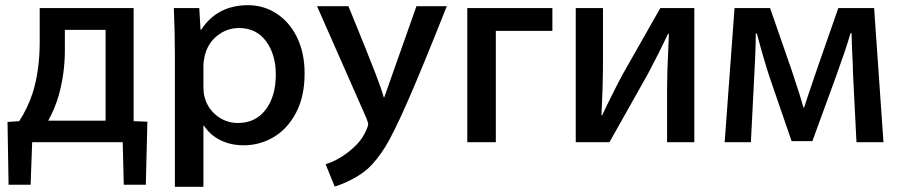

<svg xmlns="http://www.w3.org/2000/svg" viewBox="-20 -520 3469 740"><path d="M548 -51 542 192H457L453 28H104L98 192H13L9 -50L54 -53Q86 -102 105 -159Q133 -247 133 -357V-489H495V-53ZM205 -148Q192 -103 166 -55H387V-405H230V-326Q230 -234 205 -148Z M650 -489H748L753 -405H755Q817 -500 936 -500Q997 -500 1047 -467Q1097 -434 1125.5 -374.5Q1154 -315 1154 -237Q1154 -148 1121 -85.5Q1088 -23 1034.5 8.5Q981 40 919 40Q869 40 829 20Q789 0 766 -36H764V200H654V-318Q654 -391 650 -489ZM768 -148Q779 -103 815 -74.5Q851 -46 897 -46Q965 -46 1004 -97.5Q1043 -149 1043 -233Q1043 -310 1005.5 -361Q968 -412 901 -412Q855 -412 818 -383Q781 -354 769 -305Q764 -280 764 -270V-185Q764 -164 768 -148Z M1459 -145H1461L1585 -496H1702Q1604 -249 1549.5 -125.5Q1495 -2 1464 47.5Q1433 97 1399 129Q1372 153 1335 172Q1298 191 1270 199L1235 113Q1277 100 1316 71Q1340 53 1359 32.5Q1378 12 1391 -17Q1399 -35 1399 -40Q1399 -48 1392 -65L1202 -496H1323Q1401 -305 1426.5 -238.5Q1452 -172 1459 -145Z M1891 -401V28H1781V-489H2109V-401Z M2298 -76H2301L2321 -118Q2360 -197 2379 -232L2525 -489H2656V28H2551V-176Q2551 -242 2556 -339Q2556 -352 2558 -390H2555Q2518 -312 2477 -235L2329 28H2199V-489H2304V-286Q2304 -189 2298 -76Z M3033 -244Q3065 -148 3077 -105H3079Q3089 -137 3124 -239L3136 -274L3211 -489H3349L3385 28H3281L3269 -209Q3267 -243 3267 -265Q3263 -344 3262 -392H3258Q3248 -357 3234.5 -317.5Q3221 -278 3202 -225L3111 24H3031L2947 -220Q2925 -286 2897 -391H2893Q2892 -307 2886 -207L2874 28H2773L2811 -489H2948Z"/></svg>

Font: Gmarket Sans TTF Medium
Style: Regular
Weight: 500
Designer: Creative Director : Sungho Lee; Art Director : Kiwoong Choi; Project Manager : Sori Yang, Jongwook Yoon; Font Designer :
Foundry: Sandoll Inc.
Version: Version 1.000;hotconv 1.0.109;makeotfexe 2.5.65596